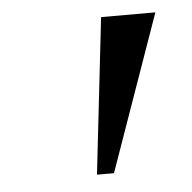

<svg xmlns="http://www.w3.org/2000/svg" viewBox="-35 -859 377 377"><g transform="rotate(-5 154.0 -670.0)"><path d="M284 -824 175.5 -516.5H142L177 -824Z"/></g></svg>

Font: Merriweather 96pt Medium
Style: Italic
Weight: 500
Italic angle: -7.8°
Version: Version 2.101